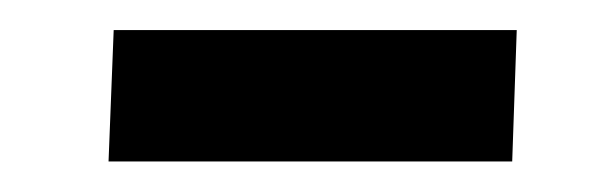

<svg xmlns="http://www.w3.org/2000/svg" viewBox="-20 -350 394 127"><path d="M55.2 -330.1H321.8L318.8 -243.2H51.8Z"/></svg>

Font: Literata Book Medium
Style: Italic
Weight: 500
Italic angle: -3°
Designer: Latin by Veronika Burian and Jose Scaglione. Greek by Irene Vlachou. Cyrillic by Vera Evstafieva
Foundry: TypeTogether
Version: Version 1.003;PS 001.003;hotconv 1.0.88;makeotf.lib2.5.64775